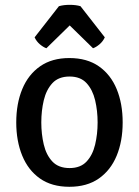

<svg xmlns="http://www.w3.org/2000/svg" viewBox="-20 -740 560 774"><path d="M474.5 -246.5Q474.5 -170.5 450.2 -112Q426 -53.5 378.2 -20.2Q330.5 13 259.5 13Q188.5 13 141 -20.5Q93.5 -54 69.5 -112.8Q45.5 -171.5 45.5 -246.5Q45.5 -322.5 69.8 -381Q94 -439.5 141.8 -472.8Q189.5 -506 259.5 -506Q331 -506 378.8 -472.5Q426.5 -439 450.5 -380.5Q474.5 -322 474.5 -246.5ZM146.5 -246.5Q146.5 -199.5 156.5 -157.2Q166.5 -115 191.2 -88.8Q216 -62.5 260.5 -62.5Q304.5 -62.5 329 -88.8Q353.5 -115 363.5 -157.2Q373.5 -199.5 373.5 -246.5Q373.5 -293.5 363.5 -335.8Q353.5 -378 329 -404.8Q304.5 -431.5 260.5 -431.5Q216 -431.5 191.2 -404.8Q166.5 -378 156.5 -335.8Q146.5 -293.5 146.5 -246.5ZM304.5 -715 402.5 -589.5Q395 -573 381 -561.2Q367 -549.5 355 -545.5L261 -637.5L167 -545.5Q155 -549.5 141 -561.2Q127 -573 119.5 -589.5L217.5 -715Q236 -720.5 261 -720.5Q286.5 -720.5 304.5 -715Z"/></svg>

Font: Signika Negative
Style: Regular
Weight: 400
Designer: Anna Giedry
Foundry: Anna Giedry
Version: Version 2.001